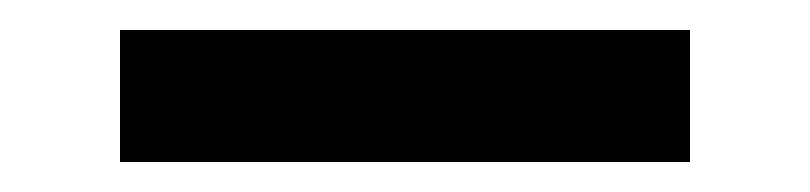

<svg xmlns="http://www.w3.org/2000/svg" viewBox="-20 -20 540 128"><path d="M440 88H60V0H440Z"/></svg>

Font: Iosevka Semibold
Style: Regular
Weight: 600
Monospace: yes
Designer: Belleve Invis
Foundry: Belleve Invis
Version: Version 33.2.3; ttfautohint (v1.8.4)